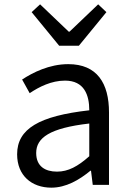

<svg xmlns="http://www.w3.org/2000/svg" viewBox="-20 -853 603 886"><path d="M217 13C284 13 345 -22 397 -65H400L408 0H483V-334C483 -469 428 -557 295 -557C207 -557 131 -518 82 -486L117 -423C160 -452 217 -481 280 -481C369 -481 392 -414 392 -344C161 -318 59 -259 59 -141C59 -43 126 13 217 13ZM243 -61C189 -61 147 -85 147 -147C147 -217 209 -262 392 -283V-132C339 -85 295 -61 243 -61ZM253 -642H344L471 -797L433 -833L301 -707H297L165 -833L126 -797Z"/></svg>

Font: Noto Sans HK
Style: Regular
Weight: 400
Designer: Ryoko NISHIZUKA 西塚涼子 (kana, bopomofo & ideographs); Paul D. Hunt (Latin, Greek & Cyrillic); Sandoll Communications 산돌커뮤니
Foundry: Adobe
Version: Version 2.004;hotconv 1.0.118;makeotfexe 2.5.65603